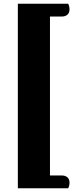

<svg xmlns="http://www.w3.org/2000/svg" viewBox="-20 -812 400 1022"><path d="M350 -762Q350 -744 339 -734Q328 -724 309 -724H246V122H309Q328 122 339 132Q350 142 350 160Q350 176 343 190H75V-792H343Q350 -778 350 -762Z"/></svg>

Font: Sansita Black
Style: Regular
Weight: 900
Designer: Pablo Cosgaya
Foundry: Omnibus-Type
Version: Version 1.006; ttfautohint (v1.5)